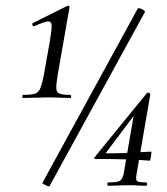

<svg xmlns="http://www.w3.org/2000/svg" viewBox="-20 -656 591 680"><path d="M62 -309Q59 -309 59 -314.5Q59 -320 62 -320Q90 -320 103 -324Q116 -328 122.5 -343Q129 -358 135 -389L156 -507Q163 -547 163 -564Q163 -581 149.5 -580Q136 -579 101 -563Q97 -562 95 -567Q93 -572 96 -574L218 -635Q222 -637 224.5 -634.5Q227 -632 226 -629L184 -389Q179 -358 179.5 -343Q180 -328 191.5 -324Q203 -320 229 -320Q232 -320 232 -314.5Q232 -309 229 -309Q212 -309 192.5 -310Q173 -311 149 -311Q125 -311 102.5 -310Q80 -309 62 -309ZM155 4Q154 5 147.5 2.5Q141 0 135.5 -3.5Q130 -7 130 -8L468 -626Q470 -628 476.5 -626Q483 -624 489 -620Q495 -616 493 -613ZM364 2Q360 2 360 -4Q360 -10 364 -10Q395 -10 404.5 -15.5Q414 -21 418 -41L455 -256L477 -277L357 -117Q353 -113 359 -113Q393 -113 418 -114Q443 -115 466 -116.5Q489 -118 515 -119Q517 -119 516 -111Q515 -103 513.5 -95Q512 -87 510 -87Q473 -90 428.5 -91.5Q384 -93 316 -93Q315 -93 314 -95.5Q313 -98 315 -99L500 -326Q502 -329 507.5 -327Q513 -325 512 -320L464 -41Q460 -22 464.5 -16Q469 -10 496 -10Q501 -10 501 -4Q501 2 496 2Q483 2 469.5 1Q456 0 438 0Q417 0 398 1Q379 2 364 2Z"/></svg>

Font: Cormorant Light Medium
Style: Italic
Weight: 500
Italic angle: -10°
Version: Version 4.000